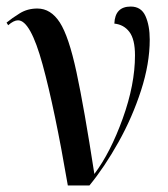

<svg xmlns="http://www.w3.org/2000/svg" viewBox="-27 -566 512 586"><path d="M180 0H246Q292 -56 334.5 -132Q377 -208 403.5 -290Q430 -372 430 -445Q430 -488 417 -517Q404 -546 372 -546Q324 -546 322 -494Q351 -491 368 -468.5Q385 -446 385 -397Q385 -308 347.5 -204Q310 -100 261 -35Q230 -236 206.5 -345.5Q183 -455 155.5 -497.5Q128 -540 87 -540Q57 -540 33.5 -525.5Q10 -511 -7 -497L-2 -489Q15 -504 28 -504Q66 -504 103 -369Q140 -234 180 0Z"/></svg>

Font: Noto Serif Display Condensed Semi
Style: Regular
Weight: 600
Width: 3
Designer: Monotype Design Team
Foundry: Monotype Imaging Inc.
Version: Version 1.900